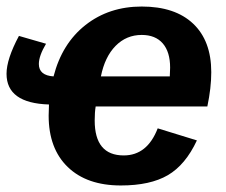

<svg xmlns="http://www.w3.org/2000/svg" viewBox="-23 -558 691 588"><path d="M612 -232H270Q267 -214 267 -189Q267 -82 356 -82Q428 -82 460 -165L580 -128Q545 -53 491 -21.5Q437 10 347 10Q243 10 184.5 -46.5Q126 -103 126 -204L127 -238Q-3 -242 -3 -332Q-3 -377 35 -448L118 -424Q96 -387 96 -362Q96 -327 141 -324Q167 -425 239 -481.5Q311 -538 411 -538Q513 -538 568.5 -485.5Q624 -433 624 -337Q624 -289 612 -232ZM286 -324H497L498 -351Q498 -399 475.5 -425Q453 -451 411 -451Q364 -451 331 -417.5Q298 -384 286 -324Z"/></svg>

Font: Libra Sans
Style: Bold Italic
Weight: 700
Italic angle: -12°
Foundry: Context Ltd
Version: Version 1.002